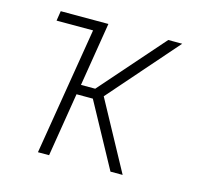

<svg xmlns="http://www.w3.org/2000/svg" viewBox="-83 -623 766 716"><g transform="rotate(15 300.0 -265.0)"><path d="M121 0 202 -492H61L67 -530H251L211 -284H266L482 -530H536L304 -265L448 0H401L267 -246H204L164 0Z"/></g></svg>

Font: Iosevka Curly XLtEx
Style: Italic
Weight: 200
Width: 7
Italic angle: -9°
Monospace: yes
Designer: Belleve Invis
Foundry: Belleve Invis
Version: Version 11.1.0; ttfautohint (v1.8.3)